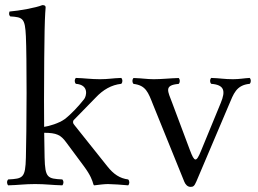

<svg xmlns="http://www.w3.org/2000/svg" viewBox="-20 -718 1005 749"><path d="M81 -103C79 -24 70 -21 12 -18C5.9 -11.9 6.1 -0.9 12 5C52 4 76 0 117 0C158 0 182 4 223 5C228.9 -0.9 229.1 -11.9 223 -18C165 -21 156 -24 154 -103C153.5 -122.6 152.9 -157.4 152.4 -200C200.5 -199.8 216.9 -191.8 238 -163L307 -70C334 -33.6 340 -14 344 0C345 3 345.8 5 348 5C363 3 387.8 0 401 0C416 0 461 3 480 5C486 -1 486 -12 480 -18C448 -22 423 -38 398 -70L272 -228C269 -232 265 -236 265 -241C265 -245 265 -247 269 -251L353 -337C382 -368 415 -387 453 -391C459 -397 459 -408 453 -414C418 -413 404 -409 370 -409C334 -409 311 -413 276 -414C270 -408 270 -397 276 -391C329 -387 317 -342 308 -331C286 -303 256 -271 232 -253C210.5 -237.3 170.8 -225.5 152.2 -223.1C151.9 -255.9 151.7 -292.3 151.7 -329.1C151.7 -439.9 153.2 -555.9 154 -599C155.2 -661 158 -689 158 -689C158 -696 154 -698 145 -698C121 -688 55 -676 17 -673C15 -665 14 -660 20 -654C70 -651 77.7 -646.3 81 -576C82.8 -537.8 83.7 -447.7 83.7 -355.1C83.7 -251.7 82.1 -144.9 81 -103Z M804 -391C855 -387 861 -364 841 -316L764 -129C745.6 -84.2 738.9 -84.3 721 -132L652 -316C635 -362 618 -385.7 677 -390.7C683 -396.7 683 -407.7 677 -413.7C642 -412.7 611 -409 580 -409C553 -409 536 -412.7 501 -413.7C495 -407.7 495 -396.7 501 -390.7C549 -385 558 -358 577 -310L699 -9C702.8 0.5 711 11 723 11C733 11 737.9 9.1 746 -10L873 -309C891 -351 901 -386 954 -391C960 -397 960 -408 954 -414C933 -413 914 -409 889 -409C854 -409 839 -413 804 -414C798 -408 798 -397 804 -391Z"/></svg>

Font: Libertinus Serif Display
Style: Regular
Weight: 400
Designer: Philipp H. Poll
Foundry: Khaled Hosny
Version: Version 6.1